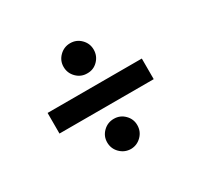

<svg xmlns="http://www.w3.org/2000/svg" viewBox="-118 -712 889 847"><g transform="rotate(-30 326.0 -288.5)"><path d="M565.9 -340.8V-235.8H85.9V-340.8ZM325.7 -19Q293.5 -19.5 271 -42Q248.5 -64.5 248.5 -96.7Q248.5 -127.9 271 -150.1Q293.5 -172.4 325.7 -172.4Q357.4 -172.4 379.6 -150.1Q401.9 -127.9 401.9 -96.7Q401.9 -64.5 379.4 -42Q356.9 -19.5 325.7 -19ZM325.7 -404.3Q293.9 -403.8 271.2 -426.5Q248.5 -449.2 248.5 -481.4Q248.5 -512.7 271.2 -535.2Q293.9 -557.6 325.7 -557.6Q357.4 -557.6 379.6 -535.2Q401.9 -512.7 401.9 -481.4Q401.9 -449.2 379.6 -426.5Q357.4 -403.8 325.7 -404.3Z"/></g></svg>

Font: Inter 28pt SemiBold
Style: Regular
Weight: 600
Designer: Rasmus Andersson
Foundry: rsms
Version: Version 4.001;git-66647c0bb